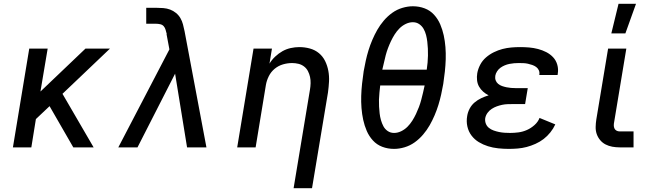

<svg xmlns="http://www.w3.org/2000/svg" viewBox="-20 -776 3440 1011"><path d="M366 0 241 -217 169 -149 145 0H48L134 -520H231L193 -294L430 -520H559L309 -282L473 0Z M704 0H603L872 -516L857 -596L858 -597Q855 -608 852 -619Q849 -630 842 -638Q835 -646 823.5 -648.5Q812 -651 801 -651H750V-735H801Q820 -735 839.5 -733.5Q859 -732 876 -725.5Q893 -719 907 -707.5Q921 -696 930 -680.5Q939 -665 943.5 -647.5Q948 -630 952 -611L1067 0H965L902 -388Z M1526 215 1612 -303Q1615 -320 1615.5 -337.5Q1616 -355 1612.5 -371Q1609 -387 1601.5 -401.5Q1594 -416 1581 -426Q1568 -436 1551.5 -440Q1535 -444 1518 -444Q1494 -444 1470 -437Q1446 -430 1426.5 -414Q1407 -398 1395.5 -375Q1384 -352 1380 -328L1326 0H1229L1315 -520H1412L1399 -441Q1411 -461 1429 -478Q1447 -495 1467.5 -506.5Q1488 -518 1511 -523Q1534 -528 1556 -528Q1585 -528 1612 -520.5Q1639 -513 1659.5 -496Q1680 -479 1692 -454.5Q1704 -430 1709 -402.5Q1714 -375 1712.5 -346.5Q1711 -318 1707 -289L1623 215Z M2055 8Q2022 8 1993 -3Q1964 -14 1943.5 -36.5Q1923 -59 1911 -87Q1899 -115 1892.5 -145Q1886 -175 1883.5 -207Q1881 -239 1882 -271Q1883 -303 1886.5 -335.5Q1890 -368 1895 -401Q1900 -429 1906 -456.5Q1912 -484 1920.5 -511.5Q1929 -539 1940.5 -566Q1952 -593 1966.5 -618.5Q1981 -644 2001 -667.5Q2021 -691 2045.5 -708.5Q2070 -726 2098.5 -734.5Q2127 -743 2154 -743Q2187 -743 2216 -732Q2245 -721 2265.5 -698.5Q2286 -676 2298 -648Q2310 -620 2316.5 -590Q2323 -560 2325.5 -528Q2328 -496 2327 -464Q2326 -432 2322.5 -399.5Q2319 -367 2314 -334Q2309 -306 2303 -278.5Q2297 -251 2288.5 -223.5Q2280 -196 2268.5 -169Q2257 -142 2242.5 -116.5Q2228 -91 2208 -67.5Q2188 -44 2163.5 -26.5Q2139 -9 2110.5 -0.5Q2082 8 2055 8ZM1993 -409H2227Q2230 -428 2231.5 -446.5Q2233 -465 2233.5 -483.5Q2234 -502 2233 -520Q2232 -538 2230 -556Q2228 -574 2223.5 -591.5Q2219 -609 2210.5 -624Q2202 -639 2187.5 -649Q2173 -659 2154 -659Q2135 -659 2116.5 -650Q2098 -641 2083.5 -626.5Q2069 -612 2058 -594.5Q2047 -577 2038.5 -559Q2030 -541 2023 -522.5Q2016 -504 2011 -485Q2006 -466 2002 -447Q1998 -428 1993 -409ZM2055 -76Q2074 -76 2092.5 -85Q2111 -94 2125.5 -108.5Q2140 -123 2151 -140.5Q2162 -158 2170.5 -176Q2179 -194 2186 -212.5Q2193 -231 2198 -250Q2203 -269 2207.5 -288Q2212 -307 2216 -326H1982Q1980 -307 1978 -288.5Q1976 -270 1975.5 -251.5Q1975 -233 1976 -215Q1977 -197 1979 -179Q1981 -161 1986 -143.5Q1991 -126 1999 -111Q2007 -96 2021.5 -86Q2036 -76 2055 -76Z M2659 8Q2631 8 2603 5Q2575 2 2549.5 -6Q2524 -14 2501.5 -27.5Q2479 -41 2463 -62Q2447 -83 2441 -110Q2435 -137 2440 -165Q2443 -185 2453 -204Q2463 -223 2479 -236.5Q2495 -250 2514 -259Q2533 -268 2553 -274Q2537 -282 2524 -293.5Q2511 -305 2502.5 -320Q2494 -335 2492 -353.5Q2490 -372 2493 -390Q2497 -413 2508.5 -435Q2520 -457 2539 -473.5Q2558 -490 2580.5 -501Q2603 -512 2626 -518Q2649 -524 2672.5 -526Q2696 -528 2719 -528Q2743 -528 2766.5 -526Q2790 -524 2813 -518Q2836 -512 2856.5 -501.5Q2877 -491 2892.5 -474.5Q2908 -458 2914.5 -435Q2921 -412 2917 -388L2916 -381H2820V-384Q2822 -396 2817 -406.5Q2812 -417 2803 -423.5Q2794 -430 2782.5 -434Q2771 -438 2759.5 -440.5Q2748 -443 2736 -443.5Q2724 -444 2711 -444Q2699 -444 2687 -443Q2675 -442 2662.5 -439.5Q2650 -437 2638 -432Q2626 -427 2615.5 -419.5Q2605 -412 2597.5 -400.5Q2590 -389 2588 -377Q2586 -364 2590 -353Q2594 -342 2603 -334.5Q2612 -327 2623.5 -323Q2635 -319 2647 -316.5Q2659 -314 2671 -313Q2683 -312 2695 -312H2759L2745 -228H2681Q2667 -228 2652.5 -227.5Q2638 -227 2624 -224Q2610 -221 2596 -216Q2582 -211 2569 -202.5Q2556 -194 2547 -181.5Q2538 -169 2535 -154Q2533 -139 2538 -125.5Q2543 -112 2554 -103Q2565 -94 2579 -89Q2593 -84 2607.5 -81Q2622 -78 2636.5 -77Q2651 -76 2666 -76Q2688 -76 2710.5 -79Q2733 -82 2754.5 -91.5Q2776 -101 2794.5 -117.5Q2813 -134 2821 -155L2904 -121Q2894 -99 2878 -79Q2862 -59 2842.5 -44Q2823 -29 2799.5 -18.5Q2776 -8 2753 -2Q2730 4 2706 6Q2682 8 2659 8Z M3316 0H3243Q3223 0 3204 -3.5Q3185 -7 3168.5 -15.5Q3152 -24 3140 -38.5Q3128 -53 3122 -70.5Q3116 -88 3116.5 -108Q3117 -128 3120 -147L3182 -520H3278L3214 -134Q3212 -125 3212 -116Q3212 -107 3215.5 -99.5Q3219 -92 3226.5 -88Q3234 -84 3243 -84H3316ZM3199 -600 3237 -756H3329L3273 -600Z"/></svg>

Font: Iosevka Aile Medium
Style: Italic
Weight: 500
Italic angle: -9°
Designer: Belleve Invis
Foundry: Belleve Invis
Version: Version 31.1.0; ttfautohint (v1.8.4)